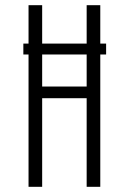

<svg xmlns="http://www.w3.org/2000/svg" viewBox="-20 -720 490 740"><path d="M70 -552H90V-700H142.5V-552H314V-700H366.5V-552H389V-510H366.5V0H314V-341.5H142.5V0H90V-510H70ZM142.5 -386.5H314V-510H142.5Z"/></svg>

Font: League Mono Condensed UltraLight
Style: Regular
Weight: 200
Width: 1
Designer: Tyler Finck
Foundry: The League of Moveable Type / Tyler Finck
Version: Version 2.210